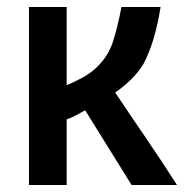

<svg xmlns="http://www.w3.org/2000/svg" viewBox="-20 -546 540 550"><path d="M357 -16 224 -230Q210 -222 197.5 -215.5Q185 -209 171 -204V-16H63V-526H171V-302Q191 -310 216 -323.5Q241 -337 260 -356Q291 -387 304 -428Q317 -469 328 -526H440Q424 -425 391 -363Q378 -341 357 -320Q336 -299 310 -281Q352 -218 399.5 -148.5Q447 -79 487 -16Z"/></svg>

Font: D2Coding
Style: Bold
Weight: 700
Monospace: yes
Designer: Yong-Rak Park; Jeong-Hwan Yoon; Sang-Min Lee;
Foundry: NHN Corporation
Version: Version 1.3.2; Build 20180524